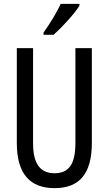

<svg xmlns="http://www.w3.org/2000/svg" viewBox="-20 -963 562 993"><path d="M391 -934V-943H294C273 -898 243 -848 205 -794V-783H257C298 -819 366 -892 391 -934ZM455 -224V-714H370V-223C370 -111 334 -67 262 -67C191 -67 151 -112 151 -222V-714H67V-223C67 -64 135 10 262 10C389 10 455 -62 455 -224Z"/></svg>

Font: Noto Sans Telugu ExtraCondensed
Style: Regular
Weight: 400
Width: 2
Designer: Jelle Bosma - Monotype Design Team
Foundry: Monotype Imaging Inc.
Version: Version 2.005